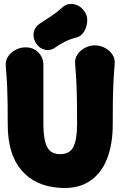

<svg xmlns="http://www.w3.org/2000/svg" viewBox="-20 -926 629 969"><path d="M109 -687Q148 -687 173.5 -661.5Q199 -636 199 -597Q199 -539 199 -493Q199 -447 199 -401.5Q199 -356 199 -298Q199 -224 217 -186Q235 -148 284 -148Q333 -148 351 -186Q369 -224 369 -298Q369 -356 368.5 -403.5Q368 -451 366 -499Q364 -547 359 -604Q357 -631 371.5 -652Q386 -673 409.5 -685Q433 -697 459 -697Q485 -697 508.5 -685Q532 -673 546.5 -652Q561 -631 559 -604Q554 -547 552 -499Q550 -451 549.5 -403.5Q549 -356 549 -298Q549 -198 520 -124Q491 -50 431.5 -11Q372 28 282 22Q157 14 88 -67Q19 -148 19 -298Q19 -356 18.5 -401Q18 -446 16 -491.5Q14 -537 9 -594Q7 -621 21.5 -642Q36 -663 59.5 -675Q83 -687 109 -687ZM260 -687Q234 -668 205 -675.5Q176 -683 160 -711L159 -713Q145 -738 150.5 -764Q156 -790 181 -807Q210 -826 238 -844.5Q266 -863 293 -887Q309 -903 330 -905.5Q351 -908 371 -899Q391 -890 405 -870L409 -864Q422 -845 420 -817Q418 -789 404 -766Q390 -743 366 -737Q332 -728 306.5 -715Q281 -702 260 -687Z"/></svg>

Font: Winky Sans ExtraBold
Style: Regular
Weight: 800
Designer: Simon Atzbach
Foundry: typofactur
Version: Version 1.205